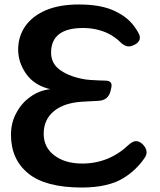

<svg xmlns="http://www.w3.org/2000/svg" viewBox="-20 -819 716 857"><path d="M345 18Q183 18 106 -45Q29 -108 29 -217Q29 -272 53 -315Q76 -359 116 -387Q154 -415 204 -421Q133 -438 97 -489Q61 -540 61 -598Q61 -655 92 -701Q124 -747 184 -773Q245 -799 332 -799Q420 -799 478 -776Q536 -752 568 -715Q585 -696 599 -670Q608 -653 602 -639.5Q596 -626 578 -618Q560 -609 545.5 -613Q531 -617 517 -631Q506 -642 492 -652Q478 -662 462 -670Q411 -694 351 -694Q208 -694 208 -584Q208 -533 252 -504Q294 -475 364 -464Q375 -462 424 -460L454 -459Q483 -457 477 -429L474 -415Q464 -371 420 -369L346 -365Q267 -360 222 -324Q175 -286 175 -222Q175 -161 223 -125Q271 -89 347 -89Q467 -89 556 -174Q572 -188 586 -189Q600 -190 616 -176Q648 -144 624 -112Q588 -60 534 -26Q465 18 345 18Z"/></svg>

Font: MaokenZhuyuanTi
Style: Regular
Weight: 400
Designer: Fontworks Inc & LongZhuTi team: ZERO子、时光羊、荆南、频凡、刘鹏、Little White Dog、帆影Magmeta、奈白不弍、白日月球、ChaoTawei、雨三（排名不分先后）
Version: Version 1.000; 20230222